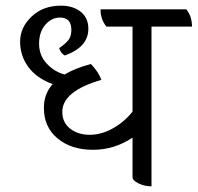

<svg xmlns="http://www.w3.org/2000/svg" viewBox="-20 -638 698 678"><path d="M658 -544H515V20Q490 20 469 9.5Q448 -1 448 -12V-152Q384 -109 308 -109Q232 -109 183.5 -149Q135 -189 135 -257Q135 -307 166 -341Q109 -362 80 -401.5Q51 -441 51 -491Q51 -541 91.5 -579.5Q132 -618 195 -618Q238 -618 265 -596.5Q292 -575 292 -536Q292 -472 209 -442Q195 -449 189 -468Q212 -484 222 -497Q232 -510 232 -532Q232 -576 192 -576Q162 -576 140 -550.5Q118 -525 118 -483.5Q118 -442 145.5 -413Q173 -384 208 -375Q245 -397 301 -412Q328 -384 338 -356Q200 -316 200 -243Q200 -205 228 -183.5Q256 -162 297 -162Q338 -162 379 -185Q420 -208 448 -244V-544H356Q335 -569 335 -605H638Q658 -580 658 -544Z"/></svg>

Font: Karma
Style: Regular
Weight: 400
Designer: Joana Correia
Foundry: Indian Type Foundry
Version: Version 1.202;PS 1.0;hotconv 1.0.78;makeotf.lib2.5.61930; tt